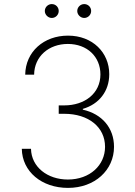

<svg xmlns="http://www.w3.org/2000/svg" viewBox="-20 -912 661 942"><path d="M313.6 9.9C445.3 9.9 539.4 -77.4 539.4 -191.8C539.4 -284.1 480.5 -353 386.4 -373.9V-377.8C465.9 -400.9 516 -464.1 516 -548.3C516 -653.8 434.7 -737.2 313.6 -737.2C195.3 -737.2 105.1 -658.4 103.7 -545.5H147.4C148.4 -636 220.2 -696.4 312.9 -696.4C408 -696.4 472.7 -633.5 472.7 -546.9C472.7 -454.2 396.3 -394.9 295.1 -394.9H268.1V-353.7H295.1C414.8 -353.7 495.4 -288 495.4 -191.8C495.4 -101.6 421.2 -31.2 312.9 -31.2C212.4 -31.2 133.9 -93 132.1 -181.8H87C88.8 -70 184.7 9.9 313.6 9.9ZM234 -823.9C253.2 -823.9 268.1 -839.8 268.1 -858C268.1 -877.1 253.2 -892 234 -892C215.9 -892 199.9 -877.1 199.9 -858C199.9 -839.8 215.9 -823.9 234 -823.9ZM393.1 -823.9C412.3 -823.9 427.2 -839.8 427.2 -858C427.2 -877.1 412.3 -892 393.1 -892C375 -892 359 -877.1 359 -858C359 -839.8 375 -823.9 393.1 -823.9Z"/></svg>

Font: Karasuma Gothic
Style: Thin
Weight: 200
Designer: Rasmus Andersson / Ryoko Ishizuka
Foundry: rsms
Version: Version 1.00